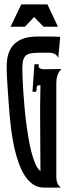

<svg xmlns="http://www.w3.org/2000/svg" viewBox="-20 -849 311 869"><path d="M178.2 0Q150.9 0 129.6 -14.6Q108.4 -29.3 92.5 -53.7Q76.7 -78.1 64.9 -110.6Q53.2 -143.1 45.2 -178.7Q37.1 -214.4 32.2 -251.2Q27.3 -288.1 24.2 -321.3Q21 -354.5 19.3 -382.3Q17.6 -410.2 16.1 -427.7Q14.2 -458 12.2 -488Q10.3 -518.1 10.3 -548.8Q10.3 -617.2 45.4 -650.4Q80.6 -683.6 147.5 -683.6H203.6Q229 -683.6 252.4 -682.1L243.7 -586.4Q238.3 -599.6 227.3 -605Q216.3 -610.4 203.6 -610.4H163.1Q140.1 -610.4 124.3 -608.4Q108.4 -606.4 98.9 -599.1Q89.4 -591.8 85.2 -577.6Q81.1 -563.5 81.1 -539.1Q81.1 -523.9 82 -497.8Q83 -471.7 85.2 -438.7Q87.4 -405.8 90.6 -368.4Q93.8 -331.1 98.6 -293.5Q103.5 -255.9 109.6 -220Q115.7 -184.1 123.8 -154.8Q131.8 -125.5 141.6 -104.2Q151.4 -83 163.1 -74.7Q163.1 -172.4 161.9 -269Q160.6 -365.7 163.1 -463.4Q156.2 -464.4 151.1 -461.9Q146 -459.5 146 -451.7Q146 -447.3 145.5 -442.4Q145 -437.5 142.6 -433.6H127L135.7 -558.1H155.8Q152.3 -543.9 160.2 -539.8Q168 -535.6 180.2 -535.6Q199.7 -535.6 219 -536.1Q238.3 -536.6 258.3 -536.6Q245.6 -524.9 240.2 -508.5Q234.9 -492.2 234.9 -475.1V-46.4Q234.9 -33.2 239.5 -20.8Q244.1 -8.3 255.9 0ZM242.2 -728H177.2L134.3 -772L92.8 -728H27.8L76.2 -829.1H194.8Z"/></svg>

Font: XAYAX
Style: Regular
Weight: 400
Designer: Peter Wiegel
Foundry: Peter Wiegel
Version: Version 1.000 2009 initial release